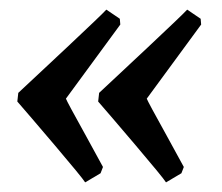

<svg xmlns="http://www.w3.org/2000/svg" viewBox="-20 -424 462 399"><path d="M398 -373 285 -219Q287 -213 327 -141L362 -77L357 -64L325 -45Q318 -56 261.5 -122.5Q205 -189 184 -213L186 -231Q213 -256 286.5 -325Q360 -394 369 -404L397 -385ZM230 -373 117 -219Q119 -213 159 -141L194 -77L189 -64L157 -45Q150 -56 93.5 -122.5Q37 -189 16 -213L18 -231Q45 -256 118.5 -325Q192 -394 201 -404L229 -385Z"/></svg>

Font: Alegreya SC Medium
Style: Italic
Weight: 500
Italic angle: -7°
Designer: Juan Pablo del Peral
Foundry: Huerta Tipografica
Version: Version 2.007; ttfautohint (v1.6)